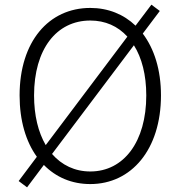

<svg xmlns="http://www.w3.org/2000/svg" viewBox="-20 -776 766 823"><path d="M554 -582C588 -528 607 -455 607 -367C607 -169 511 -41 367 -41C301 -41 245 -68 203 -116ZM176 -154C144 -209 126 -281 126 -367C126 -565 222 -688 367 -688C431 -688 485 -664 526 -619ZM665 -729 629 -756 561 -666C510 -715 443 -742 367 -742C189 -742 64 -598 64 -367C64 -259 91 -169 138 -104L60 0L96 27L168 -69C220 -16 288 13 367 13C543 13 670 -135 670 -367C670 -477 641 -567 592 -632Z"/></svg>

Font: Source Han Sans SC Light
Style: Regular
Weight: 300
Designer: Ryoko NISHIZUKA (kana & ideographs); Paul D. Hunt (Latin, Greek & Cyrillic); Wenlong ZHANG (bopomofo); Sandoll Communica
Foundry: Adobe Systems Incorporated
Version: Version 1.004;PS 1.004;hotconv 1.0.82;makeotf.lib2.5.63406